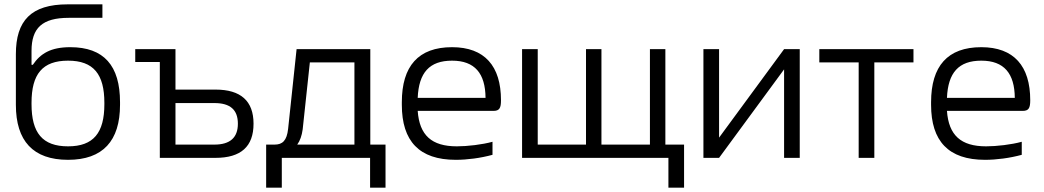

<svg xmlns="http://www.w3.org/2000/svg" viewBox="-20 -726 4801 883"><path d="M532 -244V-256C532 -424 458 -509 303 -509C214 -509 166 -480 131 -428H125V-492C125 -597 174 -644 296 -644H451V-706H291C123 -706 53 -631 53 -477V-244C53 -78 132 9 293 9C453 9 532 -78 532 -244ZM125 -247V-253C125 -385 175 -447 293 -447C410 -447 460 -385 460 -253V-247C460 -115 410 -53 293 -53C175 -53 125 -115 125 -247Z M715 0H971C1088 0 1146 -52 1146 -157C1146 -262 1087 -314 971 -314H787V-500H602V-441H715ZM787 -61V-252H966C1039 -252 1074 -221 1074 -157C1074 -93 1038 -61 966 -61Z M1243 -61H1204V137H1276V0H1682V137H1753V-61H1683V-500H1344L1305 -133C1299 -79 1279 -61 1243 -61ZM1347 -61C1360 -79 1368 -102 1372 -131L1405 -439H1610V-61Z M2284 -265C2284 -422 2209 -509 2059 -509C1904 -509 1828 -422 1828 -256V-244C1828 -77 1908 9 2076 9C2129 9 2190 1 2245 -14V-74C2198 -61 2130 -53 2081 -53C1965 -53 1909 -104 1901 -216H2249C2277 -216 2284 -229 2284 -265ZM1901 -276C1906 -392 1955 -447 2059 -447C2164 -447 2212 -388 2213 -276Z M2381 -500V0H3054V137H3126V-61H3040V-500H2969V-61H2746V-500H2675V-61H2453V-500Z M3215 0H3287L3586 -407V0H3658V-500H3586L3287 -93V-500H3215Z M3929 0H4001V-439H4181V-500H3748V-439H3929Z M4718 -265C4718 -422 4643 -509 4493 -509C4338 -509 4262 -422 4262 -256V-244C4262 -77 4342 9 4510 9C4563 9 4624 1 4679 -14V-74C4632 -61 4564 -53 4515 -53C4399 -53 4343 -104 4335 -216H4683C4711 -216 4718 -229 4718 -265ZM4335 -276C4340 -392 4389 -447 4493 -447C4598 -447 4646 -388 4647 -276Z"/></svg>

Font: LT Wave Alt Light
Style: Regular
Weight: 300
Designer: Daniel Lyons
Version: Version 2.5 (Glyphs App)